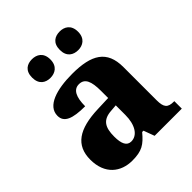

<svg xmlns="http://www.w3.org/2000/svg" viewBox="-210 -892 1034 1034"><g transform="rotate(-45 307.0 -374.5)"><path d="M415 -617C449 -617 484 -636 484 -688C484 -741 449 -759 415 -759C378 -759 345 -741 345 -688C345 -636 378 -617 415 -617ZM203 -617C238 -617 273 -636 273 -688C273 -741 238 -759 203 -759C167 -759 134 -741 134 -688C134 -636 167 -617 203 -617ZM200 10C273 10 302 -9 346 -62H356L379 0H586V-57H582C537 -57 522 -73 522 -128V-381C522 -506 448 -550 301 -550C183 -550 85 -521 85 -446C85 -396 131 -377 227 -377C227 -447 246 -485 287 -485C331 -485 346 -448 346 -375V-321L265 -318C116 -313 43 -263 43 -154C43 -43 113 10 200 10ZM269 -67C236 -67 222 -96 222 -151C222 -221 243 -257 310 -261L347 -264V-191C347 -116 316 -67 269 -67Z"/></g></svg>

Font: Noto Serif Malayalam ExtraBold
Style: Regular
Weight: 800
Designer: Indian type Foundry, Jelle Bosma, Monotype Design Team
Foundry: Monotype Imaging Inc.
Version: Version 2.104